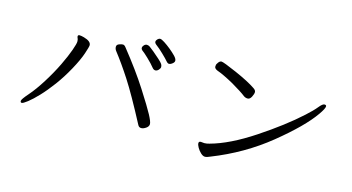

<svg xmlns="http://www.w3.org/2000/svg" viewBox="-71 -928 2142 1167"><g transform="rotate(15 1000.0 -344.0)"><path d="M920 -526Q939 -537 939 -549.5Q939 -562 923 -578.5Q907 -595 885.5 -612.5Q864 -630 844.5 -642.5Q825 -655 816.5 -655Q808 -655 800 -647Q792 -639 792 -630Q792 -621 807.5 -610Q823 -599 850.5 -572.5Q878 -546 888 -534Q898 -522 906 -522Q914 -522 920 -526ZM819 -471Q827 -462 837 -462Q847 -462 856.5 -472Q866 -482 866 -491Q866 -500 861 -508.5Q856 -517 836 -535Q816 -553 795 -570.5Q774 -588 765.5 -593.5Q757 -599 747.5 -599Q738 -599 730 -590.5Q722 -582 722 -573.5Q722 -565 729 -559Q740 -552 770 -523.5Q800 -495 819 -471ZM823 -115Q830 -101 844 -101Q858 -101 874 -112Q890 -123 890 -138Q890 -153 868.5 -193.5Q847 -234 784 -332.5Q721 -431 625 -551Q616 -563 606.5 -563Q597 -563 582.5 -557.5Q568 -552 568 -539Q568 -526 576 -515Q626 -451 680 -367.5Q734 -284 823 -115ZM327 -540Q327 -535 330.5 -528Q334 -521 334 -508Q334 -495 319 -452.5Q304 -410 275.5 -351Q247 -292 207 -228Q167 -164 131 -123Q95 -82 95 -71.5Q95 -61 103.5 -61Q112 -61 138.5 -81.5Q165 -102 200.5 -139.5Q236 -177 274.5 -229Q313 -281 347.5 -344Q382 -407 397 -451.5Q412 -496 412 -506Q412 -531 366 -544Q348 -549 337.5 -549Q327 -549 327 -540Z M1188 -598Q1183 -592 1183 -579Q1183 -566 1203 -558Q1241 -545 1308 -508Q1373 -470 1398 -450Q1409 -442 1423 -442Q1437 -442 1446.5 -460.5Q1456 -479 1456 -491Q1456 -503 1440 -513Q1396 -543 1310.5 -580.5Q1225 -618 1212 -618Q1199 -618 1188 -598ZM1217 -114Q1204 -114 1204 -103Q1204 -92 1213.5 -75.5Q1223 -59 1237 -46Q1251 -33 1263.5 -33Q1276 -33 1295 -42Q1491 -119 1647 -245.5Q1803 -372 1868 -465Q1896 -505 1896 -519Q1896 -528 1884 -528Q1872 -528 1851.5 -502.5Q1831 -477 1788 -438Q1688 -347 1538.5 -248Q1389 -149 1270 -117Q1253 -112 1239 -112Z"/></g></svg>

Font: LXGW WenKai Mono TC
Style: Regular
Weight: 400
Designer: LXGW / Fontworks Inc.
Foundry: LXGW / Fontworks Inc.
Version: Version 1.330